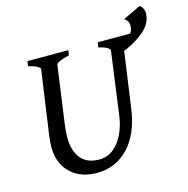

<svg xmlns="http://www.w3.org/2000/svg" viewBox="-109 -841 938 960"><g transform="rotate(-15 359.5 -360.5)"><path d="M635.7 -615.2 632.3 -589.4Q570.3 -575.2 567.9 -559.1L524.4 -250Q506.3 -122.1 439.7 -53.5Q373 15.1 276.4 15.1Q222.7 15.1 180.4 -6.3Q138.2 -27.8 113.5 -69.1Q88.9 -110.4 88.9 -169.9Q88.9 -196.3 93.3 -226.1L140.6 -559.1Q141.6 -564.9 127 -573.7Q112.3 -582.5 81.1 -589.4L84.5 -615.2H296.4L292.5 -589.4Q261.7 -582.5 243.7 -574.2Q225.6 -565.9 224.6 -559.1L181.6 -249Q179.7 -234.9 179 -220.7Q178.2 -206.5 178.2 -193.8Q178.2 -126 210.2 -86.4Q242.2 -46.9 304.7 -46.9Q347.2 -46.9 378.9 -72.3Q410.6 -97.7 430.4 -139.2Q450.2 -180.7 457 -229L502 -559.1Q502.4 -564.9 489.5 -573.7Q476.6 -582.5 444.8 -589.4L448.2 -615.2ZM719.2 -694.8Q719.2 -641.6 669.2 -600.1Q619.1 -558.6 545.4 -531.7L546.4 -569.8Q628.4 -596.2 628.4 -653.3Q628.4 -662.1 624 -673.6Q619.6 -685.1 605.5 -692.4L697.3 -736.3Q709 -729 714.1 -717.3Q719.2 -705.6 719.2 -694.8Z"/></g></svg>

Font: Gentium Book Plus
Style: Italic
Weight: 400
Italic angle: -8°
Designer: Victor Gaultney, Annie Olsen, Iska Routamaa, Becca Hirsbrunner
Foundry: SIL International
Version: Version 6.101